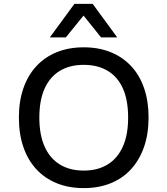

<svg xmlns="http://www.w3.org/2000/svg" viewBox="-20 -957 860 986"><path d="M410 9Q333 9 271.5 -16Q210 -41 166.5 -88Q123 -135 100 -202Q77 -269 77 -353Q77 -437 100 -503.5Q123 -570 166.5 -617Q210 -664 271.5 -689Q333 -714 410 -714Q487 -714 548.5 -689Q610 -664 653.5 -617.5Q697 -571 720 -504Q743 -437 743 -354Q743 -269 719.5 -202Q696 -135 653 -88Q610 -41 548.5 -16Q487 9 410 9ZM410 -81Q482 -81 533 -112.5Q584 -144 611 -204.5Q638 -265 638 -353Q638 -442 611.5 -502Q585 -562 533.5 -593Q482 -624 410 -624Q338 -624 287 -593Q236 -562 209 -502Q182 -442 182 -353Q182 -265 209 -204.5Q236 -144 287 -112.5Q338 -81 410 -81ZM236 -765 362 -937H456L582 -765H499L409 -877L318 -765Z"/></svg>

Font: Nunito Sans 12pt ExtraLight 7pt Medium
Style: Regular
Weight: 500
Version: Version 3.101;gftools[0.9.27]